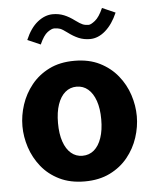

<svg xmlns="http://www.w3.org/2000/svg" viewBox="-53 -773 667 827"><g transform="rotate(-5 280.5 -359.0)"><path d="M280.3 -399.9Q308.6 -399.9 329.6 -382.1Q350.6 -364.3 362.3 -330.8Q374 -297.4 374 -250.5Q374 -203.6 362.5 -170.2Q351.1 -136.7 330.1 -118.9Q309.1 -101.1 280.3 -101.1Q252 -101.1 231 -118.9Q210 -136.7 198.5 -170.2Q187 -203.6 187 -250.5Q187 -297.4 198.5 -330.8Q210 -364.3 231 -382.1Q252 -399.9 280.3 -399.9ZM280.3 -511.7Q217.3 -511.7 170.9 -488.5Q124.5 -465.3 94 -427.2Q63.5 -389.2 48.3 -343Q33.2 -296.9 33.2 -250.5Q33.2 -204.6 48.3 -158.4Q63.5 -112.3 94 -74.2Q124.5 -36.1 171.1 -13.2Q217.8 9.8 280.3 9.8Q342.8 9.8 389.4 -13.2Q436 -36.1 466.8 -74.2Q497.6 -112.3 512.7 -158.4Q527.8 -204.6 527.8 -250.5Q527.8 -296.9 512.7 -343Q497.6 -389.2 466.8 -427.2Q436 -465.3 389.6 -488.5Q343.3 -511.7 280.3 -511.7ZM86.4 -618.7 142.6 -594.2Q159.7 -632.8 177.2 -645.5Q194.8 -658.2 205.6 -658.2Q221.2 -658.2 231.7 -654.3Q242.2 -650.4 262.2 -635.3Q284.7 -618.2 307.1 -608.6Q329.6 -599.1 356 -599.1Q391.6 -599.1 423.1 -626.7Q454.6 -654.3 475.6 -703.1L418.9 -728Q401.9 -689.5 383.5 -675Q365.2 -660.6 356 -660.6Q340.8 -660.6 330.1 -665Q319.3 -669.4 299.3 -684.1Q275.9 -701.7 253.7 -710.7Q231.4 -719.7 205.6 -719.7Q171.4 -719.7 139.6 -694.6Q107.9 -669.4 86.4 -618.7Z"/></g></svg>

Font: Estedad-VF-FD Black
Style: Regular
Weight: 900
Designer: Amin Abedi
Version: Version 4.000